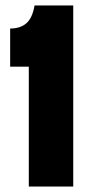

<svg xmlns="http://www.w3.org/2000/svg" viewBox="-20 -680 338 700"><path d="M85 0V-437H17V-576Q54 -576 76 -595Q98 -614 106 -660H247V0Z"/></svg>

Font: Bricolage Grotesque Condensed ExtraBold
Style: Regular
Weight: 800
Width: 3
Designer: Mathieu Triay
Foundry: Atelier Triay
Version: Version 1.000;gftools[0.9.30]